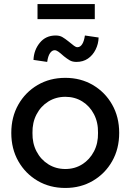

<svg xmlns="http://www.w3.org/2000/svg" viewBox="-20 -922 655 952"><path d="M36 -263Q36 -342 71 -403.5Q106 -465 166.5 -500.5Q227 -536 304 -536Q380 -536 440.5 -500.5Q501 -465 536 -403.5Q571 -342 571 -263Q571 -184 536 -122.5Q501 -61 440.5 -25.5Q380 10 304 10Q227 10 166.5 -25.5Q106 -61 71 -122.5Q36 -184 36 -263ZM466 -263Q467 -315 446 -355.5Q425 -396 388 -419Q351 -442 304 -442Q257 -442 219.5 -418.5Q182 -395 161 -354.5Q140 -314 141 -263Q140 -212 161 -171.5Q182 -131 219.5 -107.5Q257 -84 304 -84Q351 -84 388 -107.5Q425 -131 446 -171.5Q467 -212 466 -263ZM297 -643Q278 -660 268.5 -666.5Q259 -673 251 -673Q238 -673 228 -658.5Q218 -644 214 -615L146 -625Q148 -674 177.5 -710Q207 -746 256 -746Q276 -746 289.5 -738Q303 -730 318 -718Q338 -702 347 -695Q356 -688 364 -688Q378 -688 387.5 -703Q397 -718 401 -746L469 -736Q468 -704 454 -676Q440 -648 416 -631.5Q392 -615 359 -615Q339 -615 325.5 -623Q312 -631 297 -643ZM166 -827V-902H450V-827Z"/></svg>

Font: Our Lexend
Style: Regular
Weight: 400
Designer: Bonnie Shaver-Troup, Thomas Jockin
Foundry: Lexend
Version: Version 1.007